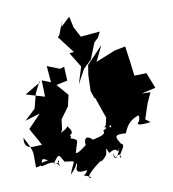

<svg xmlns="http://www.w3.org/2000/svg" viewBox="-99 -938 997 1107"><g transform="rotate(-10 399.0 -384.0)"><path d="M146 -513 115 -451 92 -364 29 -305 117 -332 42 -254C61 -217 84 -182 102 -143C104 -172 -15 -109 0 -210C56 -108 38 -121 42 -29C106 -31 56 -94 117 -58C67 -46 33 -46 68 -47C63 1 139 -81 180 -11C152 -84 211 -20 147 -35C184 -84 181 -85 209 -34C286 -20 264 -45 232 47C314 -35 246 -28 278 -9C282 4 236 52 329 37C311 82 275 46 348 82C328 89 307 77 425 -10C388 21 354 51 441 -25C394 -6 412 25 452 -30C461 -54 452 -89 472 -38C537 -77 509 -10 534 -60C508 29 488 -8 495 -34C501 31 530 -55 535 1C506 -7 586 -68 548 -79C526 -115 507 -141 586 -133C606 -185 632 -208 676 -223C687 -188 642 -162 695 -199C656 -183 637 -159 738 -172L710 -193L739 -281L767 -342L715 -343L799 -362L763 -454L692 -452C685 -511 678 -570 669 -627L604 -614L491 -568L535 -659L440 -559L431 -501L428 -408L444 -362L446 -368L490 -242L480 -200C468 -180 465 -193 467 -193C499 -182 465 -138 506 -197C518 -172 499 -132 527 -179C453 -191 518 -198 460 -171C482 -136 376 -134 396 -127C343 -181 339 -114 351 -93C389 -155 310 -64 282 -71C303 -150 317 -140 266 -161C285 -187 248 -172 236 -193C147 -179 192 -162 254 -178C278 -179 293 -190 265 -226C255 -244 279 -229 218 -201L227 -216L235 -277L284 -344L299 -409L240 -477L306 -491L302 -573L278 -565L204 -594L212 -498L161 -518L164 -422L56 -454L152 -511ZM338 -840 306 -756 296 -747 372 -647 346 -644 399 -557 368 -458 412 -540 461 -587 498 -680 523 -704 540 -737 427 -727 395 -787 381 -852 326 -801Z"/></g></svg>

Font: Hussar Lance
Style: ExBdObl
Weight: 700
Foundry: Cannot Into Space Fonts, PlusOne Fonts
Version: Version 2.270